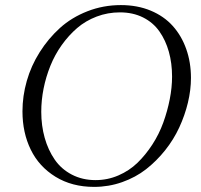

<svg xmlns="http://www.w3.org/2000/svg" viewBox="-20 -731 795 759"><path d="M68.8 -291Q68.8 -351.1 85.9 -411.1Q103 -471.2 137 -524.9Q170.9 -578.6 217 -620.4Q263.2 -662.1 325.7 -686.5Q388.2 -710.9 458 -710.9Q522.9 -710.9 575.7 -689Q628.4 -667 663.1 -628.2Q697.8 -589.4 716.3 -536.9Q734.9 -484.4 734.9 -422.9Q734.9 -375.5 722.9 -325.4Q710.9 -275.4 688.7 -227.3Q666.5 -179.2 632.6 -136.7Q598.6 -94.2 557.4 -62Q516.1 -29.8 462.9 -11Q409.7 7.8 352.1 7.8Q264.6 7.8 199.5 -32.2Q134.3 -72.3 101.6 -139.4Q68.8 -206.5 68.8 -291ZM143.1 -289.1Q143.1 -234.4 156.7 -186Q170.4 -137.7 196.3 -100.1Q222.2 -62.5 263.9 -40.8Q305.7 -19 357.9 -19Q405.3 -19 448.2 -37.6Q491.2 -56.2 523.4 -87.4Q555.7 -118.7 582.3 -159.7Q608.9 -200.7 625.5 -246.6Q642.1 -292.5 651.1 -338.9Q660.2 -385.3 660.2 -428.2Q660.2 -481 647.5 -526.4Q634.8 -571.8 610.1 -606.9Q585.4 -642.1 545.4 -662.1Q505.4 -682.1 454.1 -682.1Q405.8 -682.1 362.1 -665.5Q318.4 -648.9 284.9 -620.1Q251.5 -591.3 224.1 -553Q196.8 -514.6 179.2 -470.9Q161.6 -427.2 152.3 -380.9Q143.1 -334.5 143.1 -289.1Z"/></svg>

Font: Dihjauti
Style: Italic
Weight: 400
Italic angle: -9°
Designer: T. Christopher White
Version: Version 3.0.0